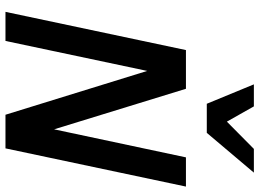

<svg xmlns="http://www.w3.org/2000/svg" viewBox="-146 -824 970 719"><g transform="rotate(90 339.5 -465.0)"><path d="M410.2 0 246.1 -530.8 133.8 0H24.9L168 -675.8H313L464.8 -182.1L569.8 -675.8H679.2L536.1 0ZM378.9 -930.2 436 -829.1 538.1 -930.2H627L478 -753.9H369.1L296.4 -930.2Z"/></g></svg>

Font: Clear Sans Medium
Style: Italic
Weight: 500
Italic angle: -12°
Foundry: Intel Corporation
Version: Version 1.00